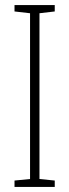

<svg xmlns="http://www.w3.org/2000/svg" viewBox="-20 -734 272 754"><path d="M195 0H37V-25L98 -31V-682L37 -689V-714H195V-689L135 -682V-31L195 -25Z"/></svg>

Font: Noto Sans Arabic UI XCn XLt
Style: Regular
Weight: 200
Width: 2
Designer: Monotype Design Team, Nadine Chahine and Nizar Qandah
Foundry: Monotype Imaging Inc.
Version: Version 2.010; ttfautohint (v1.8.4.7-5d5b)